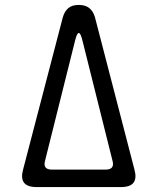

<svg xmlns="http://www.w3.org/2000/svg" viewBox="-20 -760 640 780"><path d="M74 -72 235 -689Q242 -714 257.5 -727Q273 -740 300 -740Q327 -740 343 -727Q359 -714 366 -689L526 -72Q536 -36 522.5 -18Q509 0 471 0H129Q91 0 77.5 -18Q64 -36 74 -72ZM191 -71H409Q428 -71 435 -80Q442 -89 437 -107L314 -599Q307 -626 300 -626Q293 -626 286 -599L163 -107Q158 -89 165 -80Q172 -71 191 -71Z"/></svg>

Font: Maple Mono NL Light
Style: Regular
Weight: 300
Monospace: yes
Designer: subframe7536
Version: Version 7.000